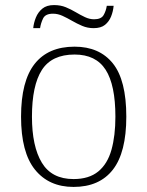

<svg xmlns="http://www.w3.org/2000/svg" viewBox="-20 -727 581 757"><path d="M270 10Q173 10 118 -58Q63 -126 63 -267Q63 -407 116.5 -475Q170 -543 274 -543Q372 -543 425 -477Q478 -411 478 -267Q478 -126 425 -58Q372 10 270 10ZM270 -21Q331 -21 367.5 -51Q404 -81 419.5 -136.5Q435 -192 435 -267Q435 -392 396.5 -452Q358 -512 274 -512Q184 -512 145 -451Q106 -390 106 -267Q106 -150 145 -85.5Q184 -21 270 -21ZM349 -616Q325 -616 304 -625Q283 -634 264 -645Q245 -656 226.5 -664.5Q208 -673 189 -673Q159 -673 150 -654.5Q141 -636 138 -616H111Q113 -637 121.5 -658Q130 -679 147 -693Q164 -707 193 -707Q219 -707 239.5 -698.5Q260 -690 278.5 -679Q297 -668 315 -659.5Q333 -651 351 -651Q379 -651 388.5 -667.5Q398 -684 401 -704H428Q426 -682 418 -662Q410 -642 394 -629Q378 -616 349 -616Z"/></svg>

Font: Noto Serif Bengali ExtraLight
Style: Regular
Weight: 250
Version: Version 2.003